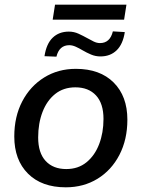

<svg xmlns="http://www.w3.org/2000/svg" viewBox="-20 -791 605 820"><path d="M261 9Q158 9 99.5 -49.5Q41 -108 41 -208Q41 -293 75 -358Q109 -423 168.5 -460Q228 -497 304 -497Q407 -497 465.5 -438.5Q524 -380 524 -280Q524 -195 490 -129.5Q456 -64 396.5 -27.5Q337 9 261 9ZM263 -69Q314 -69 349.5 -98Q385 -127 403.5 -175.5Q422 -224 422 -283Q422 -349 390 -383.5Q358 -418 302 -418Q251 -418 215.5 -389.5Q180 -361 161.5 -312.5Q143 -264 143 -204Q143 -138 175 -103.5Q207 -69 263 -69ZM205 -707 215 -771H520L510 -707ZM221 -549 170 -551Q178 -604 205 -630Q232 -656 274 -656Q296 -656 315.5 -647Q335 -638 353 -628Q367 -620 380.5 -613.5Q394 -607 407 -607Q450 -607 462 -657L513 -654Q505 -602 478 -576Q451 -550 409 -550Q388 -550 369 -558Q350 -566 333 -576Q318 -585 303.5 -591.5Q289 -598 276 -598Q233 -598 221 -549Z"/></svg>

Font: Nunito Sans SemiBold
Style: Italic
Weight: 600
Italic angle: -9°
Designer: Vernon Adams
Foundry: Vernon Adams
Version: Version 3.006; ttfautohint (v1.8.3)